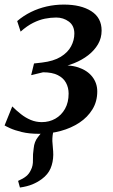

<svg xmlns="http://www.w3.org/2000/svg" viewBox="-23 -574 495 838"><path d="M64 244.5 56 215.5Q78 206 91.2 195.2Q104.5 184.5 112 167.5Q121.5 149.5 120.8 124.2Q120 99 124 73.5Q126.5 44.5 142.5 24.5Q158.5 4.5 170 -10.5L234.5 -48Q217.5 -27.5 211.2 -5.5Q205 16.5 205.5 42Q206 55 207.8 71Q209.5 87 209.5 102Q209 134 197.8 160.8Q186.5 187.5 159.5 207.5Q140.5 221.5 118 230.8Q95.5 240 64 244.5ZM146.5 10Q103.5 10 72 2.2Q40.5 -5.5 21.5 -14.2Q2.5 -23 -3 -26.5L30.5 -109.5Q48.5 -91.5 68.5 -75.8Q88.5 -60 111.2 -50.5Q134 -41 159.5 -41Q192 -41 218.5 -56Q245 -71 260.8 -99Q276.5 -127 276.5 -165.5Q276.5 -191.5 265 -212.8Q253.5 -234 229 -246.2Q204.5 -258.5 165 -258.5L113 -246L125.5 -297L160.5 -301Q211 -307 242 -326Q273 -345 287.2 -371.8Q301.5 -398.5 301.5 -427.5Q301.5 -462 277.5 -479.8Q253.5 -497.5 222.5 -497.5Q198.5 -497.5 173.2 -492.5Q148 -487.5 121.5 -474.2Q95 -461 67 -436L52 -482Q79.5 -505.5 112 -521.5Q144.5 -537.5 180.8 -545.8Q217 -554 255.5 -554Q330.5 -554 375.5 -525.2Q420.5 -496.5 420.5 -440.5Q420.5 -408 404.8 -381Q389 -354 362 -333Q335 -312 300 -298Q265 -284 226.5 -278L223.5 -286.5Q279 -293 318.8 -279.8Q358.5 -266.5 380 -238.8Q401.5 -211 401.5 -175Q401.5 -131 380.5 -96.8Q359.5 -62.5 323.8 -38.8Q288 -15 242.2 -2.5Q196.5 10 146.5 10Z"/></svg>

Font: Merriweather 48pt Medium
Style: Italic
Weight: 500
Italic angle: -7.8°
Version: Version 2.101